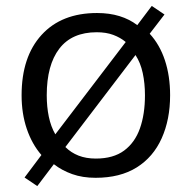

<svg xmlns="http://www.w3.org/2000/svg" viewBox="-20 -591 649 649"><path d="M555 -269Q555 -187 526.5 -123.5Q498 -60 442 -25Q386 10 303 10Q259 10 224 -2.5Q189 -15 162 -36L106 38L63 9L120 -67Q88 -104 70.5 -155.5Q53 -207 53 -269Q53 -399 120.5 -473Q188 -547 308 -547Q350 -547 384 -536.5Q418 -526 444 -506L493 -571L536 -542L486 -477Q520 -440 537.5 -387Q555 -334 555 -269ZM138 -269Q138 -230 145 -196.5Q152 -163 167 -137L405 -449Q387 -464 363 -473Q339 -482 307 -482Q223 -482 180.5 -426.5Q138 -371 138 -269ZM470 -269Q470 -309 462.5 -344Q455 -379 438 -405L201 -94Q220 -75 245.5 -65Q271 -55 304 -55Q363 -55 399.5 -82Q436 -109 453 -157Q470 -205 470 -269Z"/></svg>

Font: Noto Sans Hebrew Thin
Style: Regular
Weight: 400
Version: Version 3.001